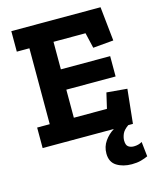

<svg xmlns="http://www.w3.org/2000/svg" viewBox="-125 -736 842 1031"><g transform="rotate(-15 295.5 -221.0)"><path d="M540 0H514Q487 19 479 38.5Q471 58 471 74Q471 100 483.5 109Q496 118 514 118Q540 118 560 106L569 188Q552 196 530 202Q508 208 479 208Q430 208 395.5 186.5Q361 165 361 117Q361 79 382 49Q403 19 434 0H38V-114H108V-536H38V-650H534L554 -460L440 -450L420 -536H242V-383H516V-270H242V-114H426L446 -200L560 -190Z"/></g></svg>

Font: Zilla Slab Bold
Style: Bold
Weight: 700
Designer: Typotheque.com
Foundry: Typotheque type foundry
Version: Version 1.1; 2017; ttfautohint (v1.6)